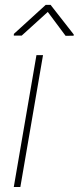

<svg xmlns="http://www.w3.org/2000/svg" viewBox="-20 -749 315 769"><path d="M61.5 0H35.2L126 -528.3H152.3ZM275.4 -610.8 274.9 -606 242.7 -605.5 171.4 -701.2 66.9 -606.4H35.2L35.6 -613.3L163.1 -729.5H182.6Z"/></svg>

Font: Roboto Thin
Style: Italic
Weight: 250
Italic angle: -12°
Designer: Google
Version: Version 2.134; 2016